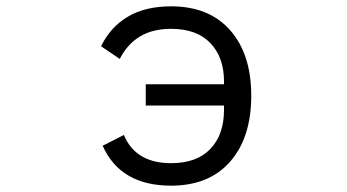

<svg xmlns="http://www.w3.org/2000/svg" viewBox="-20 -573 1096 606"><path d="M304 -113 371 -147Q408 -58 520 -58Q601 -58 644 -103Q687 -148 687 -226V-240H440V-307H687V-316Q687 -392 644 -437Q601 -482 520 -482Q462 -482 422 -458Q382 -434 358 -387L299 -427Q328 -487 383 -520Q438 -553 520 -553Q640 -553 706.5 -477.5Q773 -402 773 -271Q773 -139 706.5 -63Q640 13 520 13Q360 13 304 -113Z"/></svg>

Font: PlemolJP
Style: Regular
Weight: 400
Monospace: yes
Version: v2.0.4; ttfautohint (v1.8.4.7-5d5b-dirty) -l 6 -r 45 -G 200 